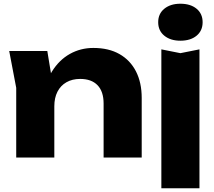

<svg xmlns="http://www.w3.org/2000/svg" viewBox="-20 -845 1146 1030"><path d="M29.4 -571.4H233.8L271.4 -342.8V0H67V-373.8ZM480.8 -587.8Q563.2 -587.8 621 -554.9Q678.8 -522 709.5 -461.9Q740.2 -401.8 740.2 -319.6V0H535.8V-289.6Q535.8 -354 503.3 -387.8Q470.8 -421.6 410 -421.6Q367.6 -421.6 336.3 -403.7Q305 -385.8 288.2 -352.9Q271.4 -320 271.4 -274.8L208 -307.6Q220 -399.2 258.8 -461.5Q297.6 -523.8 355 -555.8Q412.4 -587.8 480.8 -587.8ZM845.6 -580.2 947.8 -559.8 1050 -580.2V165H845.6ZM947.6 -626.6Q894.6 -626.6 861.6 -653.4Q828.6 -680.2 828.6 -725.8Q828.6 -771.4 861.6 -798.2Q894.6 -825 947.6 -825Q1002 -825 1034.5 -798.2Q1067 -771.4 1067 -725.8Q1067 -680.2 1034.5 -653.4Q1002 -626.6 947.6 -626.6Z"/></svg>

Font: Unbounded
Style: Regular
Weight: 400
Designer: Luke Prowse, Jean-Baptiste Morizot, Fátima Lázaro, Florian Runge
Foundry: NaN
Version: Version 1.701;gftools[0.9.28.dev5+ged2979d]